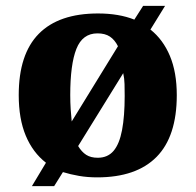

<svg xmlns="http://www.w3.org/2000/svg" viewBox="-20 -596 668 656"><path d="M137 -40Q92 -75 68 -132.5Q44 -190 44 -271Q44 -411 112.5 -480.5Q181 -550 315 -550Q386 -550 439 -529L469 -576H544L494 -495Q537 -461 560.5 -405Q584 -349 584 -271Q584 -130 515 -60Q446 10 312 10Q279 10 250 5Q221 0 195 -8L165 40H89ZM314 -57Q348 -57 368 -80.5Q388 -104 397 -151.5Q406 -199 406 -268Q406 -289 405.5 -308.5Q405 -328 401 -346L247 -97Q259 -77 274.5 -67Q290 -57 314 -57ZM383 -438Q372 -460 355.5 -471Q339 -482 313 -482Q262 -482 241 -429Q220 -376 220 -271Q220 -246 221.5 -223Q223 -200 225 -181Z"/></svg>

Font: Noto Serif Khmer ExtraBold
Style: Regular
Weight: 800
Version: Version 2.003